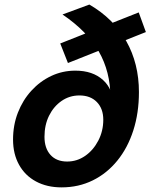

<svg xmlns="http://www.w3.org/2000/svg" viewBox="-20 -794 654 830"><path d="M457.9 -237.1 442.1 -237.5Q450.1 -272.5 453.7 -306.2Q457.4 -340 457.4 -372.2Q457.4 -484 407 -571.6Q356.6 -659.3 250.2 -731.4L366.3 -774.3Q471.1 -713.5 525.8 -616.4Q580.6 -519.3 580.6 -396Q580.6 -305.8 556.3 -230.2Q532 -154.6 487.1 -99.5Q442.3 -44.4 381 -14.2Q319.7 16 246.3 16Q183.1 16 135.7 -9.5Q88.3 -34.9 62.4 -81.7Q36.4 -128.4 36.4 -190.6Q36.4 -253.3 57.4 -307.2Q78.4 -361.1 115.6 -401.8Q152.8 -442.6 201.4 -465.6Q250.1 -488.6 305.8 -488.6Q380.8 -488.6 425.4 -448.1Q470.1 -407.6 470.1 -336Q470.1 -315.1 467.4 -290.9Q464.8 -266.8 457.9 -237.1ZM270.4 -95.7Q312.9 -95.7 348.2 -120.2Q383.5 -144.7 405 -186.2Q426.5 -227.8 426.5 -276.3Q426.5 -324.3 398.7 -352.9Q370.9 -381.4 323.2 -381.4Q280.6 -381.4 246.4 -357.8Q212.1 -334.1 192.2 -294.1Q172.3 -254 172.3 -202.9Q172.3 -153.1 198.2 -124.4Q224.1 -95.7 270.4 -95.7ZM273.7 -521.6 240.4 -606.1 579.7 -740.3 610.6 -655.4Z"/></svg>

Font: Wix Madefor Text
Style: Italic
Weight: 400
Italic angle: -12°
Designer: Dalton Maag Ltd
Foundry: Dalton Maag Ltd
Version: Version 3.100